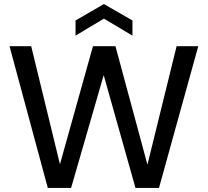

<svg xmlns="http://www.w3.org/2000/svg" viewBox="-20 -928 1025 948"><path d="M216 0 27 -700H134L276 -117L439 -700H550L708 -115L852 -700H959L765 0H649L492 -557L331 0ZM353 -752V-827L493 -908L634 -827V-752L493 -836Z"/></svg>

Font: DM Sans 12pt Medium
Style: Regular
Weight: 500
Version: Version 4.004;gftools[0.9.30]